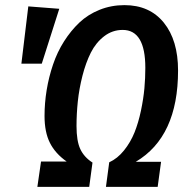

<svg xmlns="http://www.w3.org/2000/svg" viewBox="-20 -725 730 745"><path d="M462.9 -705.1Q560.5 -705.1 615.7 -637Q670.9 -568.8 670.9 -451.2Q670.9 -194.3 506.8 -97.2H605L591.8 0H391.1L403.8 -95.2Q436 -109.9 461.4 -141.6Q486.8 -173.3 502 -211.2Q517.1 -249 526.9 -295.4Q536.6 -341.8 540.3 -382.1Q543.9 -422.4 543.9 -461.9Q543.9 -608.9 456.1 -608.9Q416 -608.9 384 -584.2Q352.1 -559.6 332.5 -520.8Q313 -481.9 300 -431.2Q287.1 -380.4 282 -332Q276.9 -283.7 276.9 -235.8Q276.9 -178.2 291.5 -146.7Q306.2 -115.2 338.9 -94.2L326.2 0H125L139.2 -98.1H238.8Q194.3 -129.4 173.6 -170.9Q152.8 -212.4 152.8 -274.9Q152.8 -325.2 161.1 -375.7Q169.4 -426.3 185.8 -474.6Q202.1 -522.9 228.5 -564.5Q254.9 -606 288.1 -637.5Q321.3 -668.9 366.5 -687Q411.6 -705.1 462.9 -705.1ZM89.8 -700.2 210 -690.9 142.1 -478H63Z"/></svg>

Font: Fira Sans Compressed Medium
Style: Italic
Weight: 500
Width: 3
Italic angle: -8°
Designer: Carrois Corporate & Edenspiekermann AG
Foundry: Carrois Corporate GbR & Edenspiekermann AG
Version: Version 4.203;PS 004.203;hotconv 1.0.88;makeotf.lib2.5.64775